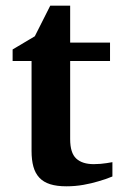

<svg xmlns="http://www.w3.org/2000/svg" viewBox="-20 -636 415 668"><path d="M371.1 -22Q347.7 -12.2 321.3 -4.9Q298.8 2 270.3 7.1Q241.7 12.2 210.9 12.2Q177.7 12.2 154.5 4.9Q131.3 -2.4 116.9 -17.8Q102.5 -33.2 96.2 -56.2Q89.8 -79.1 89.8 -110.8V-423.8H23.9V-463.9L101.1 -509.8L154.8 -616.2H224.1V-487.8H362.8V-423.8H224.1V-151.9Q224.1 -104 245.1 -84.5Q266.1 -64.9 306.2 -64.9Q317.9 -64.9 329.6 -65.9Q341.3 -66.9 350.6 -68.4Q361.3 -69.8 371.1 -71.8Z"/></svg>

Font: Charis SIL Am
Style: Bold
Weight: 700
Foundry: SIL International
Version: Version 5.000